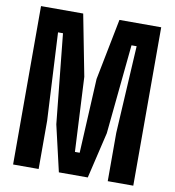

<svg xmlns="http://www.w3.org/2000/svg" viewBox="-87 -877 869 955"><g transform="rotate(10 347.0 -400.0)"><path d="M43 0V-800H256L316 -491L335 -115H359L378 -491L439 -800H650V0H521V-244L546 -686H520L475 -234L420 -1H274L220 -234L174 -686H149L172 -243V0Z"/></g></svg>

Font: Big Shoulders Display ExtraBold
Style: Regular
Weight: 800
Designer: Patric King
Foundry: XO Type Co
Version: Version 1.000; ttfautohint (v1.8.2)